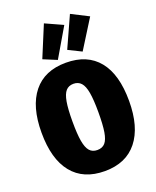

<svg xmlns="http://www.w3.org/2000/svg" viewBox="-181 -1103 994 1226"><g transform="rotate(-20 316.0 -490.0)"><path d="M613 -349Q613 -172 536.5 -76Q460 20 316 20Q171 20 94.5 -74.5Q18 -169 18 -349Q18 -526 94.5 -621Q171 -716 316 -716Q461 -716 537 -622.5Q613 -529 613 -349ZM228 -349Q228 -263 236.5 -214.5Q245 -166 264 -144.5Q283 -123 316 -123Q350 -123 369 -144.5Q388 -166 396 -214.5Q404 -263 404 -349Q404 -432 395.5 -481Q387 -530 367.5 -551.5Q348 -573 316 -573Q283 -573 264 -551.5Q245 -530 236.5 -481.5Q228 -433 228 -349ZM271 -1000 390 -946 275 -750 183 -788ZM448 -1000 564 -941 442 -746 353 -790Z"/></g></svg>

Font: Fira Sans Condensed Black
Style: Regular
Weight: 900
Width: 3
Designer: Carrois Corporate & Edenspiekermann AG
Foundry: Carrois Corporate GbR & Edenspiekermann AG
Version: Version 4.203